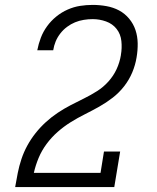

<svg xmlns="http://www.w3.org/2000/svg" viewBox="-20 -763 640 783"><path d="M42 0V-1Q47 -30 52.5 -58Q58 -86 67.5 -114.5Q77 -143 91.5 -169.5Q106 -196 125 -220Q144 -244 167 -265Q190 -286 215.5 -303Q241 -320 268 -334Q295 -348 322.5 -361.5Q350 -375 376 -391.5Q402 -408 422.5 -431Q443 -454 455.5 -481Q468 -508 473 -538Q473 -538 473 -538Q473 -538 473 -539Q478 -567 475 -595.5Q472 -624 455.5 -645Q439 -666 412.5 -675.5Q386 -685 358 -685Q340 -685 321.5 -682Q303 -679 286 -672Q269 -665 253.5 -653.5Q238 -642 226 -626.5Q214 -611 207 -594Q200 -577 197 -558H132Q137 -584 146.5 -609Q156 -634 172 -656Q188 -678 209.5 -695.5Q231 -713 256 -724Q281 -735 306.5 -739Q332 -743 358 -743Q386 -743 414 -738Q442 -733 465.5 -720.5Q489 -708 506.5 -687Q524 -666 532.5 -640.5Q541 -615 541.5 -586.5Q542 -558 537 -529Q532 -498 519.5 -468Q507 -438 486.5 -411.5Q466 -385 439.5 -364.5Q413 -344 384.5 -328Q356 -312 326 -297Q296 -282 268 -264.5Q240 -247 215 -225Q190 -203 170 -176Q150 -149 137.5 -119Q125 -89 118 -58H390L404 -145H470L446 0Z"/></svg>

Font: Iosevka Slab LtExObl
Style: Regular
Weight: 300
Width: 7
Italic angle: -9°
Monospace: yes
Designer: Belleve Invis
Foundry: Belleve Invis
Version: Version 11.1.0; ttfautohint (v1.8.3)